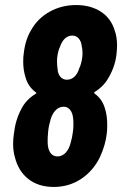

<svg xmlns="http://www.w3.org/2000/svg" viewBox="-20 -733 484 761"><path d="M355 -362Q385 -341 396 -303Q405 -275 405 -238Q405 -215 403 -202Q398 -158 376 -110Q349 -55 301 -23.5Q253 8 193 8Q133 8 93 -23Q53 -54 39 -110Q32 -134 32 -163Q32 -183 35 -202Q41 -257 64 -300Q82 -337 121 -361Q127 -364 122 -367Q91 -390 81 -427Q72 -456 72 -488Q72 -509 74 -520Q80 -575 103 -613Q129 -660 176.5 -686.5Q224 -713 282 -713Q338 -713 378.5 -687.5Q419 -662 434 -614Q444 -588 444 -552Q444 -542 442 -520Q437 -472 412 -428Q392 -391 356 -369Q351 -365 355 -362ZM207 -507Q206 -500 206 -488Q206 -477 208 -461Q209 -441 219 -429Q229 -417 245 -417Q262 -417 275 -429Q288 -441 294 -462Q303 -481 306 -506Q307 -512 307 -523Q307 -538 304 -550Q302 -569 292 -580.5Q282 -592 267 -592Q250 -592 237.5 -580.5Q225 -569 218 -548Q210 -532 207 -507ZM269 -211Q271 -222 271 -241Q271 -256 270 -263Q268 -285 258 -297.5Q248 -310 232 -310Q215 -310 201.5 -297Q188 -284 181 -261Q173 -234 171 -213Q168 -185 169 -165Q170 -141 180 -127Q190 -113 208 -113Q226 -113 240 -127.5Q254 -142 260 -167Q266 -186 269 -211Z"/></svg>

Font: Barlow Condensed
Style: Bold Italic
Weight: 700
Width: 3
Italic angle: -7°
Designer: Jeremy Tribby
Foundry: Tribby Type
Version: Version 1.408